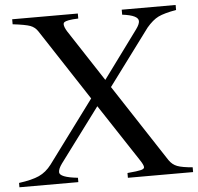

<svg xmlns="http://www.w3.org/2000/svg" viewBox="-64 -825 906 880"><g transform="rotate(-5 389.5 -385.0)"><path d="M-10 0V-20Q50 -28 83 -43Q116 -58 141 -91L353 -377L139 -704Q126 -724 104.5 -732Q83 -740 24 -747V-770H326V-747Q297 -746 282 -743Q267 -740 262 -736.5Q257 -733 257 -727Q257 -714 270 -693L425 -456L586 -675Q602 -697 602 -711Q602 -738 528 -747V-770H776V-747Q720 -737 693.5 -724Q667 -711 639 -678L448 -421L681 -65Q696 -43 718.5 -34.5Q741 -26 789 -22V0H489V-22Q536 -26 551.5 -30Q567 -34 567 -42Q567 -52 551 -76L378 -339L194 -92Q177 -69 177 -53Q177 -29 261 -20V0Z"/></g></svg>

Font: Libre Caslon Text
Style: Regular
Weight: 400
Designer: Pablo Impallari, Rodrigo Fuenzalida
Foundry: Pablo Impallari, Rodrigo Fuenzalida
Version: Version 1.002